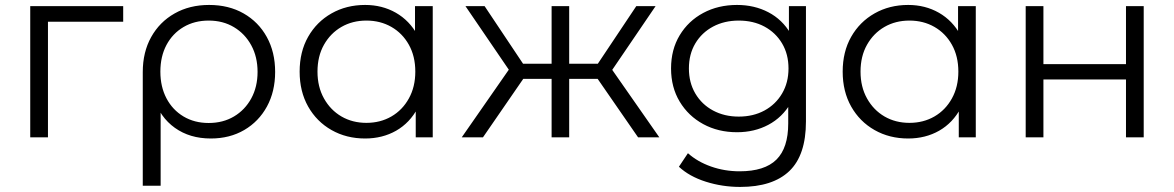

<svg xmlns="http://www.w3.org/2000/svg" viewBox="-20 -550 4702 769"><path d="M101.1 0V-525.5H473.4V-462.9H153.9L172.1 -480.5V0Z M551.8 194V-261.4Q551.8 -341.2 585.5 -401.6Q619.2 -462.1 679.3 -496.1Q739.3 -530.2 817.5 -530.2Q896.2 -530.2 955.7 -496.2Q1015.3 -462.2 1048.6 -401.8Q1082 -341.4 1082 -262Q1082 -183.6 1049.2 -123.4Q1016.4 -63.3 958.3 -29.3Q900.2 4.7 824.3 4.7Q740.2 4.7 680.5 -37.9Q620.8 -80.4 596.1 -157.5L623.4 -168.1V194ZM815.7 -57.4Q873.1 -57.4 917.1 -83.5Q961.2 -109.7 986.4 -155.9Q1011.6 -202.2 1011.6 -262Q1011.6 -322.2 986.4 -368.5Q961.2 -414.8 917.1 -441.2Q873.1 -467.6 815.7 -467.6Q758.9 -467.6 715 -441.7Q671.2 -415.8 646.7 -369.8Q622.3 -323.8 622.3 -263Q622.3 -202.7 646.7 -156.2Q671.2 -109.7 715 -83.5Q758.9 -57.4 815.7 -57.4Z M1442.4 4.7Q1367.4 4.7 1307.9 -29.1Q1248.3 -62.9 1214.2 -123.2Q1180.1 -183.6 1180.1 -263Q1180.1 -342.8 1214.2 -402.7Q1248.3 -462.6 1307.9 -496.4Q1367.4 -530.2 1442.4 -530.2Q1510.6 -530.2 1565.4 -499Q1620.3 -467.7 1652.8 -408.4Q1685.3 -349 1685.3 -263Q1685.3 -177.9 1653.4 -117.8Q1621.4 -57.8 1566.6 -26.5Q1511.7 4.7 1442.4 4.7ZM1447.5 -57.9Q1503.3 -57.9 1547.6 -83.5Q1591.9 -109.2 1617.6 -155.7Q1643.4 -202.2 1643.4 -263Q1643.4 -324.8 1617.6 -370.8Q1591.9 -416.8 1547.6 -442.2Q1503.3 -467.6 1447.5 -467.6Q1391.7 -467.6 1347.6 -442.2Q1303.6 -416.8 1277.6 -370.8Q1251.6 -324.8 1251.6 -263Q1251.6 -202.2 1277.6 -155.7Q1303.6 -109.2 1347.6 -83.5Q1391.7 -57.9 1447.5 -57.9ZM1645.1 0V-158.3L1652.2 -264L1642.2 -369.7V-525.5H1713.2V0Z M2535.6 0 2356.1 -259.6 2414.9 -294.8 2620.7 0ZM1829.4 0 2034.5 -294.8 2093.3 -259.6 1914.4 0ZM2028.9 -254.7 1844.2 -525.5H1920.9L2095 -264.7ZM2045.6 -234.2V-294.7H2211V-234.2ZM2189.3 0V-525.5H2259.7V0ZM2237.6 -234.2V-294.7H2404.5V-234.2ZM2421.6 -254.7 2354.4 -264.7 2528.5 -525.5H2605.8Z M2944.6 198.7Q2872.9 198.7 2806.8 177.7Q2740.7 156.7 2699.2 117.8L2735.3 63.6Q2773 97.5 2827.4 116.8Q2881.9 136.1 2942.3 136.1Q3042.4 136.1 3089.7 89.3Q3137 42.5 3137 -55.5V-185.8L3147 -275.8L3139.8 -366.4V-525.5H3208V-63.6Q3208 71.6 3141.4 135.2Q3074.8 198.7 2944.6 198.7ZM2931.9 -20.4Q2856.5 -20.4 2796.7 -52.9Q2736.9 -85.4 2702.3 -143Q2667.7 -200.5 2667.7 -275.8Q2667.7 -351.5 2702.3 -408.8Q2736.9 -466.2 2796.7 -498.2Q2856.5 -530.2 2931.9 -530.2Q3001.5 -530.2 3057.4 -501Q3113.3 -471.9 3146.7 -415.1Q3180 -358.3 3180 -275.8Q3180 -193.7 3146.7 -136.7Q3113.3 -79.7 3057.4 -50.1Q3001.5 -20.4 2931.9 -20.4ZM2938.7 -83Q2997 -83 3041.9 -107.4Q3086.7 -131.8 3112.4 -175.5Q3138.1 -219.1 3138.1 -275.8Q3138.1 -332.9 3112.4 -376.1Q3086.7 -419.3 3041.9 -443.5Q2997 -467.6 2938.7 -467.6Q2881.3 -467.6 2835.9 -443.5Q2790.6 -419.3 2764.9 -376.1Q2739.2 -332.9 2739.2 -275.8Q2739.2 -219.1 2764.9 -175.5Q2790.6 -131.8 2835.9 -107.4Q2881.3 -83 2938.7 -83Z M3617.4 4.7Q3542.4 4.7 3482.9 -29.1Q3423.3 -62.9 3389.2 -123.2Q3355.1 -183.6 3355.1 -263Q3355.1 -342.8 3389.2 -402.7Q3423.3 -462.6 3482.9 -496.4Q3542.4 -530.2 3617.4 -530.2Q3685.6 -530.2 3740.4 -499Q3795.3 -467.7 3827.8 -408.4Q3860.3 -349 3860.3 -263Q3860.3 -177.9 3828.4 -117.8Q3796.4 -57.8 3741.6 -26.5Q3686.7 4.7 3617.4 4.7ZM3622.5 -57.9Q3678.3 -57.9 3722.6 -83.5Q3766.9 -109.2 3792.6 -155.7Q3818.4 -202.2 3818.4 -263Q3818.4 -324.8 3792.6 -370.8Q3766.9 -416.8 3722.6 -442.2Q3678.3 -467.6 3622.5 -467.6Q3566.7 -467.6 3522.6 -442.2Q3478.6 -416.8 3452.6 -370.8Q3426.6 -324.8 3426.6 -263Q3426.6 -202.2 3452.6 -155.7Q3478.6 -109.2 3522.6 -83.5Q3566.7 -57.9 3622.5 -57.9ZM3820.1 0V-158.3L3827.2 -264L3817.2 -369.7V-525.5H3888.2V0Z M4088.1 0V-525.5H4159.1V-293.2H4489.8V-525.5H4560.8V0H4489.8V-231.6H4159.1V0Z"/></svg>

Font: Montserrat Alternates Thin
Style: Regular
Weight: 100
Designer: Julieta Ulanovsky
Foundry: Julieta Ulanovsky
Version: Version 9.000